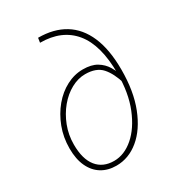

<svg xmlns="http://www.w3.org/2000/svg" viewBox="-178 -827 856 942"><g transform="rotate(-30 250.0 -356.0)"><path d="M204 12Q156 12 120.5 -10Q85 -32 65.5 -74Q46 -116 46 -176Q46 -239 67 -294Q88 -349 123 -391Q158 -433 203 -456.5Q248 -480 296 -480Q344 -480 374 -462Q404 -444 421.5 -415Q439 -386 448 -352L438 -320Q419 -384 388 -419Q357 -454 294 -454Q254 -454 214.5 -432.5Q175 -411 143.5 -373Q112 -335 93 -286Q74 -237 74 -182Q74 -100 108.5 -57Q143 -14 206 -14Q264 -14 316 -59Q368 -104 401 -185.5Q434 -267 434 -378Q434 -539 368.5 -618.5Q303 -698 180 -698L184 -724Q272 -724 333.5 -686.5Q395 -649 427.5 -573.5Q460 -498 460 -384Q460 -262 425 -173Q390 -84 332 -36Q274 12 204 12Z"/></g></svg>

Font: Source Sans Variable
Style: Italic
Weight: 200
Italic angle: -11°
Designer: Paul D. Hunt
Foundry: Adobe Systems Incorporated
Version: Version 3.006;hotconv 1.0.111;makeotfexe 2.5.65597